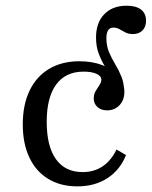

<svg xmlns="http://www.w3.org/2000/svg" viewBox="-20 -641 531 672"><path d="M378.2 -319.4Q378.2 -345.2 369 -366.5Q359.7 -387.9 347.2 -408.5Q334.7 -429 325.4 -453.6Q316.1 -478.2 316.1 -509.7Q316.1 -561.3 344.8 -591.1Q373.4 -621 423.4 -621Q455.6 -621 473.4 -607.7Q491.1 -594.4 491.1 -568.5Q491.1 -546.8 478.6 -534.3Q466.1 -521.8 445.2 -521.8Q429.8 -521.8 419 -527.4Q408.1 -533.1 398.4 -538.7Q388.7 -544.4 376.6 -544.4Q352.4 -544.4 352.4 -507.3Q352.4 -479.8 361.7 -458.1Q371 -436.3 383.5 -415.7Q396 -395.2 405.2 -372.2Q414.5 -349.2 414.5 -319.4ZM250.8 11.3Q191.9 11.3 148.8 -14.9Q105.6 -41.1 82.7 -89.9Q59.7 -138.7 59.7 -205.6Q59.7 -274.2 83.5 -323.8Q107.3 -373.4 152 -400Q196.8 -426.6 257.3 -426.6Q303.2 -426.6 338.7 -412.9Q374.2 -399.2 394.8 -375Q415.3 -350.8 415.3 -319.4Q415.3 -291.1 398.4 -273Q381.5 -254.8 354.8 -254.8Q333.9 -254.8 321 -266.5Q308.1 -278.2 308.1 -296Q308.1 -311.3 314.9 -322.6Q321.8 -333.9 328.2 -343.5Q334.7 -353.2 334.7 -362.1Q334.7 -375 317.7 -382.7Q300.8 -390.3 272.6 -390.3Q209.7 -390.3 176.6 -345.2Q143.5 -300 143.5 -214.5Q143.5 -129 175.8 -83.9Q208.1 -38.7 269.4 -38.7Q308.9 -38.7 338.7 -58.5Q368.5 -78.2 387.9 -117.7L421 -98.4Q400.8 -46.8 356.5 -17.7Q312.1 11.3 250.8 11.3Z"/></svg>

Font: Playfair 9pt
Style: Regular
Weight: 400
Designer: Claus Eggers Sørensen
Foundry: Claus Eggers Sørensen
Version: Version 2.203